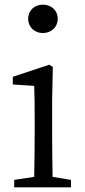

<svg xmlns="http://www.w3.org/2000/svg" viewBox="-20 -805 365 825"><path d="M164 -663C200 -663 228 -688 228 -724C228 -761 200 -785 164 -785C129 -785 101 -761 101 -724C101 -688 129 -663 164 -663ZM206 -45C205 -100 204 -177 204 -228V-375L207 -517L192 -527L35 -475V-442L127 -436C129 -386 129 -346 129 -284V-228C129 -177 128 -100 127 -45L41 -32V0H285V-32Z"/></svg>

Font: Source Han Serif K
Style: Regular
Weight: 400
Designer: Ryoko NISHIZUKA 西塚涼子 (kana & ideographs); Frank Grießhammer (Latin, Greek & Cyrillic); Wenlong ZHANG 张文龙 (bopomofo); San
Foundry: Adobe Systems Incorporated
Version: Version 1.001;PS 1.001;hotconv 16.6.54;makeotf.lib2.5.65590